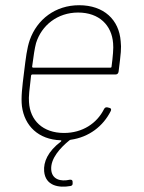

<svg xmlns="http://www.w3.org/2000/svg" viewBox="-20 -529 550 735"><path d="M225 -20C144 -20 95 -68 91 -138C89 -156 93 -190 99 -240C100 -243 102 -244 104 -244H423C429 -244 433 -248 434 -255C443 -327 445 -344 442 -371C436 -453 378 -509 283 -509C192 -509 122 -455 94 -376C83 -344 79 -309 72 -252C65 -196 60 -156 64 -122C74 -47 127 5 212 8C215 8 216 10 213 13C163 51 146 91 149 127C154 183 206 191 250 183C256 182 259 178 258 171V167C258 161 254 158 247 159C212 167 178 158 176 119C174 78 209 38 246 8C247 7 250 6 251 6C321 -4 375 -46 404 -104C407 -110 405 -115 399 -116L391 -118C385 -119 381 -117 378 -111C351 -57 296 -20 225 -20ZM279 -481C360 -481 408 -432 413 -363C415 -346 412 -311 407 -274C407 -271 405 -270 403 -270H107C105 -270 103 -271 103 -274C108 -313 113 -346 118 -364C139 -432 200 -481 279 -481Z"/></svg>

Font: Barlow Thin
Style: Italic
Weight: 250
Italic angle: -7°
Designer: Jeremy Tribby
Foundry: Tribby Type
Version: Version 1.422;hotconv 1.0.109;makeotfexe 2.5.65596